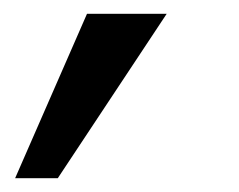

<svg xmlns="http://www.w3.org/2000/svg" viewBox="-20 -149 348 279"><path d="M2 109.9 106.4 -128.9H222.2L64 109.9Z"/></svg>

Font: HK Grotesk Medium Italic
Style: Regular
Weight: 500
Italic angle: -13°
Designer: Alfredo Marco Pradil and Stefan Peev
Foundry: Hanken Design Co.
Version: Version 1.000;PS 001.000;hotconv 1.0.88;makeotf.lib2.5.64775